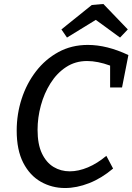

<svg xmlns="http://www.w3.org/2000/svg" viewBox="-20 -936 666 966"><path d="M307 10Q241 10 185.5 -21.5Q130 -53 97 -117Q64 -181 64 -279Q64 -362 89 -439Q114 -516 161 -577Q208 -638 274 -674Q340 -710 422 -710Q518 -710 626 -659L594 -496H534V-606Q471 -629 418 -629Q359 -629 312.5 -598.5Q266 -568 234 -517Q202 -466 185.5 -405Q169 -344 169 -283Q169 -210 191 -164Q213 -118 249.5 -96Q286 -74 331 -74Q375 -74 422.5 -94Q470 -114 515 -152L549 -88Q491 -39 428.5 -14.5Q366 10 307 10ZM317 -747 289 -788 442 -911 500 -916 623 -788 584 -747 462 -836Z"/></svg>

Font: Bitter Medium
Style: Italic
Weight: 500
Italic angle: -9°
Designer: Sol Matas, and Bitter project Authors
Foundry: Sol Matas
Version: Version 2.001